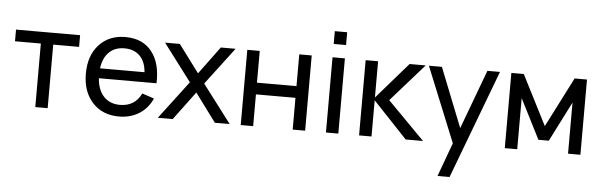

<svg xmlns="http://www.w3.org/2000/svg" viewBox="-56 -931 4305 1373"><g transform="rotate(5 2096.5 -244.0)"><path d="M299.3 0H210.4V-456.1H24.9V-540H484.9V-456.1H299.3Z M811.5 -68.4Q918.5 -68.4 964.4 -163.6L1050.3 -134.8Q1018.6 -63 956.3 -23.9Q894 15.1 811.5 15.1Q692.9 15.1 621.3 -63Q549.8 -141.1 549.8 -270Q549.8 -399.9 620.8 -477.5Q691.9 -555.2 809.6 -555.2Q933.1 -555.2 999 -472.4Q1064.9 -389.6 1059.1 -245.1H645.5Q651.4 -161.6 695.1 -115Q738.8 -68.4 811.5 -68.4ZM647.5 -316.4H966.8Q960.9 -392.1 919.9 -433.1Q878.9 -474.1 809.6 -474.1Q741.2 -474.1 699.2 -432.9Q657.2 -391.6 647.5 -316.4Z M1196.8 0H1089.8L1296.4 -272.9L1094.7 -540H1200.7L1348.6 -341.8L1495.1 -540H1601.1L1398.9 -272.9L1606 0H1499.5L1348.6 -204.1Z M1774.4 0H1685.1V-540H1774.4V-312H2058.1V-540H2147.5V0H2058.1V-228H1774.4Z M2385.7 -635.7H2296.9V-727.5H2385.7ZM2385.7 0H2296.9V-540H2385.7Z M2534.7 0V-540H2624V-279.8L2850.1 -540H2965.8L2727.5 -270L2993.7 0H2869.1L2624 -259.8V0Z M3205.1 240.2H3118.7L3207.5 -2L2988.8 -540H3082L3250.5 -115.2L3408.7 -540H3499Z M3669.9 0H3580.6V-540H3669.9L3852.1 -182.1L4034.7 -540H4123.5V0H4034.7V-366.7L3889.6 -80.6H3814.9L3669.9 -366.7Z"/></g></svg>

Font: Vela Sans Med
Style: Regular
Weight: 500
Designer: Principal design: Mikhail Sharanda - project Manrope.
Design modification: Ravid Balaliev
Foundry: Mikhail Sharanda
Version: Version 1.001